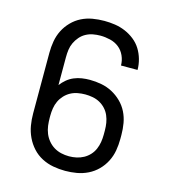

<svg xmlns="http://www.w3.org/2000/svg" viewBox="-111 -832 823 930"><g transform="rotate(15 300.0 -367.5)"><path d="M301 8Q271 8 241 2.5Q211 -3 184 -17Q157 -31 136.5 -53.5Q116 -76 103 -103.5Q90 -131 85 -160.5Q80 -190 80 -221V-525Q80 -554 85 -583Q90 -612 103 -638Q116 -664 137 -685.5Q158 -707 184 -720Q210 -733 239 -738Q268 -743 298 -743Q325 -743 351.5 -739Q378 -735 403 -724.5Q428 -714 449.5 -697Q471 -680 485 -657.5Q499 -635 506.5 -608.5Q514 -582 514 -555Q514 -555 514 -555Q514 -555 514 -555H431Q431 -555 431 -555Q431 -555 431 -555Q431 -580 420.5 -603.5Q410 -627 391 -642Q372 -657 347 -663Q322 -669 298 -669Q279 -669 260.5 -665.5Q242 -662 225.5 -653Q209 -644 196.5 -629.5Q184 -615 176 -598Q168 -581 165.5 -562.5Q163 -544 163 -525V-385Q175 -401 190.5 -414Q206 -427 225 -435Q244 -443 264 -446Q284 -449 304 -449Q333 -449 362 -443.5Q391 -438 416.5 -424.5Q442 -411 463 -390.5Q484 -370 497 -344Q510 -318 515 -289Q520 -260 520 -231V-210Q520 -181 515 -152Q510 -123 496.5 -96.5Q483 -70 462 -49Q441 -28 414.5 -15Q388 -2 359 3Q330 8 301 8ZM301 -65Q320 -65 338.5 -69Q357 -73 373.5 -82Q390 -91 403 -105Q416 -119 423.5 -136.5Q431 -154 434 -172.5Q437 -191 437 -210V-231Q437 -250 434 -268.5Q431 -287 423.5 -304.5Q416 -322 403 -336Q390 -350 373.5 -359Q357 -368 338 -371.5Q319 -375 301 -375Q282 -375 263 -371.5Q244 -368 227.5 -359Q211 -350 198 -336Q185 -322 177 -305Q169 -288 166 -269Q163 -250 163 -231V-221Q163 -201 165.5 -181.5Q168 -162 175.5 -143.5Q183 -125 196 -109.5Q209 -94 225.5 -84Q242 -74 261.5 -69.5Q281 -65 301 -65Z"/></g></svg>

Font: Zed Sans Extended
Style: Regular
Weight: 400
Width: 7
Designer: Belleve Invis
Foundry: Belleve Invis
Version: Version 1.0.0; ttfautohint (v1.8.4)